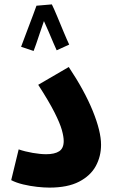

<svg xmlns="http://www.w3.org/2000/svg" viewBox="-20 -848 518 874"><path d="M31 -28 65 -168Q94 -158 129 -152Q164 -146 190 -146Q229 -146 249.5 -159.5Q270 -173 270 -206Q270 -226 261.5 -256.5Q253 -287 228 -336.5Q203 -386 154 -462L293 -543Q365 -435 402.5 -342.5Q440 -250 440 -189Q440 -136 416 -92Q392 -48 340 -21Q288 6 205 6Q180 6 148.5 2.5Q117 -1 85.5 -8.5Q54 -16 31 -28ZM216 -828Q226 -808 240.5 -773Q255 -738 270 -702Q285 -666 295 -645L238 -619Q232 -631 222.5 -654Q213 -677 201.5 -703.5Q190 -730 180 -752Q171 -726 161.5 -698Q152 -670 144.5 -647.5Q137 -625 133 -616L76 -635Q80 -646 89.5 -671Q99 -696 110 -725.5Q121 -755 131 -781Q141 -807 146 -822Z"/></svg>

Font: Noto Sans Arabic UI Cn XBd
Style: Regular
Weight: 800
Width: 3
Designer: Monotype Design Team, Nadine Chahine and Nizar Qandah
Foundry: Monotype Imaging Inc.
Version: Version 2.010; ttfautohint (v1.8.4.7-5d5b)